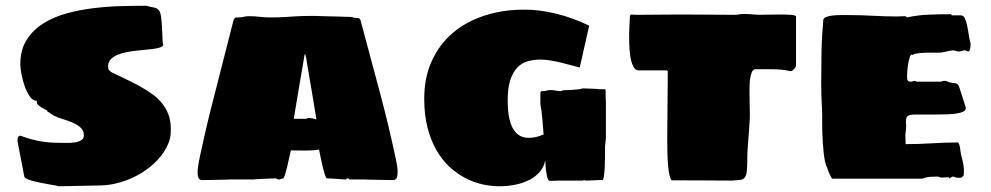

<svg xmlns="http://www.w3.org/2000/svg" viewBox="-20 -631 3478 674"><path d="M41.5 -140.1Q41.5 -145.5 43.5 -149.7Q45.4 -153.8 51.3 -154.8Q117.2 -129.9 179.2 -129.9Q192.9 -129.9 209.7 -129.4Q226.6 -128.9 240.7 -130.9Q254.9 -132.8 264.6 -138.4Q274.4 -144 274.4 -155.8Q274.4 -172.9 262.9 -183.1Q251.5 -193.4 235.4 -200.4Q219.2 -207.5 201.4 -212.6Q183.6 -217.8 171.4 -224.1Q170.4 -224.6 167 -226.6Q163.6 -228.5 159.4 -231.2Q155.3 -233.9 150.9 -236.8Q146.5 -239.7 144.5 -241.2Q148.9 -241.2 144 -243.7Q139.2 -246.1 131.3 -250.5Q123.5 -254.9 116.5 -260.5Q109.4 -266.1 109.4 -272V-276.9Q95.2 -276.9 84.5 -292.5Q73.7 -308.1 66.4 -329.3Q59.1 -350.6 55.2 -371.8Q51.3 -393.1 51.3 -404.8Q51.3 -455.6 73.2 -490.5Q95.2 -525.4 131.3 -548.3Q167.5 -571.3 213.9 -584Q260.3 -596.7 309.6 -602.5Q358.9 -608.4 406.7 -609.6Q454.6 -610.8 493.7 -610.8Q506.8 -606.9 515.9 -605.5Q524.9 -604 530.8 -601.1Q536.6 -598.1 540 -591.8Q543.5 -585.4 545.4 -572.3Q547.4 -559.1 548.6 -536.9Q549.8 -514.6 551.3 -480Q555.2 -472.7 549.3 -468.3Q543.5 -463.9 530.8 -461.4Q518.1 -459 500.2 -457.3Q482.4 -455.6 463.4 -453.6Q444.3 -451.7 425.8 -448.2Q407.2 -444.8 392.3 -438.5Q377.4 -432.1 368.4 -422.4Q359.4 -412.6 359.4 -397.9Q359.4 -391.1 361.1 -387.2Q362.8 -383.3 370.6 -377.9Q397 -364.7 422.6 -352.8Q448.2 -340.8 471.4 -327.9Q494.6 -314.9 514.4 -300.8Q534.2 -286.6 548.6 -268.8Q563 -251 571.3 -229Q579.6 -207 579.6 -179.2Q579.6 -165.5 578.4 -154.3Q577.1 -143.1 572.3 -130.9Q559.6 -97.7 533.7 -70.1Q507.8 -42.5 474.9 -22.7Q441.9 -2.9 404.8 8.3Q367.7 19.5 332.5 20L185.5 22.9Q183.1 21.5 173.6 19.8Q164.1 18.1 150.9 15.9Q137.7 13.7 123 10.7Q108.4 7.8 95.7 4.4Q83 1 74.5 -2.9Q65.9 -6.8 65.4 -11.2L41.5 -134.8Z M929.2 -569.8Q946.8 -569.8 959.2 -570.3Q971.7 -570.8 981.4 -571.3Q991.2 -571.8 999.8 -572.5Q1008.3 -573.2 1018.8 -573.7Q1029.3 -574.2 1043.2 -574.7Q1057.1 -575.2 1077.1 -575.2Q1080.6 -575.2 1090.6 -575Q1100.6 -574.7 1113.8 -574.2Q1127 -573.7 1142.1 -573.5Q1157.2 -573.2 1170.7 -572.8Q1184.1 -572.3 1194.6 -572Q1205.1 -571.8 1209 -571.8Q1214.8 -571.8 1219.5 -569.8Q1224.1 -567.9 1230 -567.9H1237.8Q1241.2 -566.9 1243.7 -563.7Q1246.1 -560.5 1246.1 -558.1L1316.9 -293.9Q1330.6 -242.2 1343.8 -187Q1356.9 -131.8 1368.2 -79.1Q1369.1 -73.2 1372.1 -59.8Q1375 -46.4 1375.7 -33Q1376.5 -19.5 1373.5 -9.3Q1370.6 1 1359.9 1Q1356.9 1 1348.4 1Q1339.8 1 1329.1 0.7Q1318.4 0.5 1306.9 0.2Q1295.4 0 1285.4 -0.2Q1275.4 -0.5 1268.6 -0.5Q1261.7 -0.5 1261.2 -1H1206.1Q1206.1 -2 1205.1 -3.4Q1204.1 -4.9 1198.2 -4.9Q1197.3 -4.9 1196.3 -2.9Q1195.3 -1 1193.8 -1H1190.9Q1190.4 -1 1183.3 -1.5Q1176.3 -2 1166.3 -2.7Q1156.2 -3.4 1145.3 -4.2Q1134.3 -4.9 1126 -4.9Q1120.1 -15.6 1113.5 -42.7Q1106.9 -69.8 1100.1 -106Q1089.8 -104 1077.6 -103.3Q1065.4 -102.5 1052.2 -102.5Q1039.1 -102.5 1025.9 -102.8Q1012.7 -103 1001 -103Q993.7 -68.4 987.3 -42Q981 -15.6 975.1 -4.9Q972.2 -4.9 967.5 -2.9Q962.9 -1 961.9 -1H960Q954.6 -1 951.9 -2.9Q949.2 -4.9 946.8 -4.9Q924.8 -4.4 907.7 -3.4Q893.1 -2.4 881.1 -2Q869.1 -1.5 869.1 -1H788.1Q787.6 -1 781 -0.7Q774.4 -0.5 764.4 -0.2Q754.4 0 742.7 0.2Q731 0.5 720.2 0.7Q709.5 1 700.9 1Q692.4 1 689 1Q678.7 1 675.8 -9.3Q672.9 -19.5 673.8 -33Q674.8 -46.4 677.5 -59.8Q680.2 -73.2 681.2 -79.1Q692.4 -131.8 705.3 -187Q718.3 -242.2 731.9 -293.9L799.8 -560.1Q799.8 -562.5 802.7 -565.7Q805.7 -568.8 808.1 -569.8H815.9Q827.1 -569.8 835.4 -572Q843.8 -574.2 856 -574.2Q874.5 -574.2 891.6 -572Q908.7 -569.8 929.2 -569.8ZM1047.9 -431.2Q1047.9 -430.7 1045.9 -419.4Q1043.9 -408.2 1041 -390.1Q1038.1 -372.1 1033.9 -348.9Q1029.8 -325.7 1025.9 -301.8Q1022 -277.8 1018.1 -254.9Q1014.2 -231.9 1011.2 -213.9H1055.2Q1056.2 -214.8 1058.1 -215.8Q1060.1 -216.8 1061 -216.8H1063Q1071.3 -216.8 1077.6 -215.1Q1084 -213.4 1090.8 -211.9Q1087.9 -230 1084 -253.2Q1080.1 -276.4 1076.2 -300.5Q1072.3 -324.7 1068.1 -347.9Q1064 -371.1 1061 -389.4Q1058.1 -407.7 1056.2 -419.2Q1054.2 -430.7 1054.2 -431.2Q1053.7 -432.1 1053.2 -434.1Q1052.7 -435.5 1052.2 -438Q1051.8 -440.4 1050.8 -443.8Q1049.8 -440.4 1049.3 -438Q1048.8 -435.5 1048.3 -434.1Q1047.9 -432.1 1047.9 -431.2Z M2104 -119.1Q2104 -98.6 2103.8 -79.6Q2103.5 -60.5 2102.8 -44.4Q2102.1 -28.3 2100.6 -16.6Q2099.1 -4.9 2096.2 1Q2088.9 1 2079.8 1.2Q2070.8 1.5 2062.5 2Q2053.2 2.4 2043 2.9H2041Q2034.2 2.9 2032.2 2Q2030.8 1.5 2031.2 1Q2029.8 1 2028.8 1.5Q2026.4 2.4 2026.4 2.9H1939.9Q1939.5 2.9 1935.5 3.2Q1931.6 3.4 1926.5 3.4Q1921.4 3.4 1916.7 3.7Q1912.1 3.9 1910.2 3.9Q1903.3 3.9 1899.4 -15.9Q1895.5 -35.6 1894 -67.9Q1889.6 -45.4 1875.2 -28.3Q1860.8 -11.2 1839.4 0Q1817.9 11.2 1790.3 17.1Q1762.7 22.9 1731.9 22.9Q1703.1 22.9 1672.4 15.9Q1641.6 8.8 1612.3 -6.6Q1583 -22 1557.1 -46.1Q1531.2 -70.3 1511.7 -104.5Q1492.2 -138.7 1480.7 -183.3Q1469.2 -228 1469.2 -284.2Q1469.2 -359.4 1496.1 -417.7Q1522.9 -476.1 1570.1 -515.9Q1617.2 -555.7 1681.4 -576.4Q1745.6 -597.2 1820.3 -597.2Q1874.5 -597.2 1932.4 -583Q1990.2 -568.8 2048.3 -541L2015.1 -394Q1999 -397.9 1981.7 -402.8Q1964.4 -407.7 1946.5 -411.9Q1928.7 -416 1911.1 -418.9Q1893.6 -421.9 1877 -421.9Q1853 -421.9 1832 -415.8Q1811 -409.7 1795.7 -393.6Q1780.3 -377.4 1771.2 -349.6Q1762.2 -321.8 1762.2 -278.8Q1762.2 -241.7 1767.6 -216.6Q1772.9 -191.4 1783 -176Q1793 -160.6 1806.4 -153.8Q1819.8 -147 1835.9 -147Q1848.1 -147 1861.3 -149.9Q1874.5 -152.8 1888.2 -159.2Q1885.7 -187 1883.8 -213.6Q1881.8 -240.2 1877 -265.1V-304.2Q1877 -311 1882.3 -311H1888.2Q1894 -311 1899.7 -313Q1905.3 -314.9 1912.1 -314.9Q1921.9 -314.9 1930.7 -313Q1939.5 -311 1949.2 -311Q1952.1 -313.5 1959.2 -314.2Q1966.3 -314.9 1975.1 -314.9Q1987.3 -314.9 1998.5 -316.4Q2009.8 -317.9 2015.1 -317.9L2026.4 -320.8Q2041 -320.3 2053.2 -319.8Q2063 -319.3 2071.5 -319.1Q2080.1 -318.8 2080.1 -317.9H2102.1L2106 -315.9V-288.1Q2106.4 -284.2 2106.7 -281.2Q2106.9 -278.3 2106.9 -273.2Q2106.9 -268.1 2106.9 -258.8Q2106.9 -249.5 2106.9 -232.9V-145Q2106.9 -144.5 2106.4 -140.6Q2106 -136.7 2105.5 -132.1Q2105 -127.4 2104.5 -123.5Q2104 -119.6 2104 -119.1Z M2321.3 -383.8H2222.2Q2209.5 -383.8 2202.6 -398.4Q2195.8 -413.1 2192.6 -433.6Q2189.5 -454.1 2189 -476.1Q2188.5 -498 2188.5 -512.2Q2188.5 -515.6 2189 -525.9Q2189.5 -536.1 2189.9 -547.1Q2190.4 -558.1 2190.9 -566.9Q2191.4 -575.7 2191.4 -576.2L2195.3 -580.1Q2204.1 -579.1 2213.9 -579.1Q2223.6 -579.1 2233.4 -579.1Q2266.6 -579.1 2299.8 -579.6Q2333 -580.1 2366.2 -580.1Q2370.1 -580.1 2384.3 -580.1Q2398.4 -580.1 2418 -579.8Q2437.5 -579.6 2460 -579.6Q2482.4 -579.6 2503.2 -579.3Q2523.9 -579.1 2540.5 -579.1Q2557.1 -579.1 2565.4 -579.1Q2566.9 -579.6 2570.8 -580.1Q2574.7 -580.6 2578.9 -581.1Q2583 -581.5 2586.9 -581.8Q2590.8 -582 2592.3 -582Q2606 -582 2620.6 -580.6Q2635.3 -579.1 2650.4 -579.1Q2657.7 -579.1 2676.5 -579.6Q2695.3 -580.1 2716.3 -580.1Q2727.5 -580.1 2738 -579.8Q2748.5 -579.6 2756.6 -578.9Q2764.6 -578.1 2769.5 -576.7Q2774.4 -575.2 2774.4 -573.2V-401.9Q2774.4 -396 2768.3 -389.2Q2762.2 -382.3 2756.3 -380.9Q2726.1 -387.7 2694.8 -387.9Q2663.6 -388.2 2633.3 -388.2Q2623.5 -388.2 2618.9 -377Q2614.3 -365.7 2612.5 -349.9Q2610.8 -334 2611.1 -316.7Q2611.3 -299.3 2611.3 -287.1Q2611.3 -272 2611.8 -257.3Q2612.3 -242.7 2612.3 -230Q2612.3 -212.9 2610.8 -193.4Q2609.4 -173.8 2607.9 -154.3Q2606.4 -134.8 2605 -116.2Q2603.5 -97.7 2603.5 -83Q2603.5 -49.3 2601.8 -32.2Q2600.1 -15.1 2594.5 -7.8Q2588.9 -0.5 2578.4 0.5Q2567.9 1.5 2550.3 2.9Q2523.4 2.9 2501.2 2.7Q2479 2.4 2455.6 2.4Q2432.1 2.4 2404.1 2.2Q2376 2 2337.4 2Q2333 -3.9 2330.1 -16.6Q2327.1 -29.3 2325.4 -48.1Q2323.7 -66.9 2323 -91.1Q2322.3 -115.2 2322.3 -144Q2322.3 -194.3 2323.2 -254.4Q2324.2 -314.5 2324.2 -380.9Z M2862.8 -340.8Q2862.8 -395.5 2863.8 -449Q2864.7 -502.4 2870.1 -560.1Q2870.1 -567.4 2880.1 -571.3Q2890.1 -575.2 2904.1 -576.7Q2918 -578.1 2933.3 -578.1Q2948.7 -578.1 2959 -578.1Q3002 -578.1 3043.9 -575.7Q3085.9 -573.2 3128.9 -573.2Q3136.7 -573.2 3143.6 -573.7Q3150.4 -574.2 3158.2 -574.2L3164.1 -569.8Q3201.7 -578.1 3241 -579.6Q3280.3 -581.1 3316.9 -581.1Q3319.3 -581.1 3321.8 -577.1H3353Q3361.8 -577.1 3366.5 -567.6Q3371.1 -558.1 3374.5 -543.5Q3377.9 -528.8 3380.4 -511.2Q3382.8 -493.7 3387.2 -478Q3387.2 -468.8 3385.5 -459.5Q3383.8 -450.2 3377 -450.2Q3376 -450.2 3373.5 -452.1Q3371.1 -454.1 3370.1 -454.1Q3363.3 -455.1 3358.2 -452.6Q3353 -450.2 3346.2 -450.2Q3339.8 -450.2 3336.2 -452.1Q3332.5 -454.1 3327.1 -454.1Q3317.9 -454.1 3305.4 -450.9Q3293 -447.8 3284.2 -446.8Q3277.3 -445.8 3262.9 -446Q3248.5 -446.3 3232.4 -446Q3216.3 -445.8 3201.9 -443.8Q3187.5 -441.9 3181.2 -437V-439.9Q3176.8 -439.9 3173.6 -430.2Q3170.4 -420.4 3168.2 -407.7Q3166 -395 3165 -382.1Q3164.1 -369.1 3164.1 -362.8Q3164.1 -351.1 3167.2 -347.7Q3170.4 -344.2 3178.2 -344.2Q3180.7 -344.2 3183.6 -345Q3186.5 -345.7 3188 -347.2Q3189.5 -347.2 3193.4 -346.2Q3197.3 -345.2 3199.2 -344.2H3284.2Q3285.2 -345.2 3287.6 -346.2Q3290 -347.2 3291 -347.2Q3299.3 -348.1 3305.7 -345Q3312 -341.8 3317.9 -340.8Q3325.2 -339.8 3330.1 -339.4Q3335 -338.9 3338.4 -337.4Q3341.8 -335.9 3344.2 -332Q3346.7 -328.1 3349.1 -319.8L3370.1 -253.9Q3371.6 -245.1 3363.3 -240.2Q3355 -235.4 3340.3 -232.9Q3325.7 -230.5 3306.4 -229.7Q3287.1 -229 3267.1 -229H3223.1Q3205.6 -229 3193.4 -229Q3181.2 -229 3173.8 -227.1Q3166.5 -225.1 3163.3 -219.7Q3160.2 -214.4 3160.2 -204.1Q3160.2 -201.7 3160.2 -199.7Q3160.2 -197.8 3160.6 -196.3Q3160.6 -194.3 3161.1 -192.9Q3161.1 -188.5 3160.6 -182.6Q3160.2 -176.8 3159.7 -171.4Q3158.7 -165.5 3158.2 -159.2Q3158.2 -154.8 3158.4 -149.7Q3158.7 -144.5 3158.7 -139.6Q3158.7 -134.8 3158.9 -130.9Q3159.2 -127 3159.2 -125Q3204.6 -125 3250.7 -127.9Q3296.9 -130.9 3341.8 -130.9Q3344.7 -130.9 3346.4 -126.5Q3348.1 -122.1 3349.4 -116Q3350.6 -109.9 3351.3 -103Q3352.1 -96.2 3353 -91.8Q3355 -82 3356.9 -75.2Q3358.9 -68.4 3360.4 -61.5Q3361.8 -54.7 3362.8 -46.4Q3363.8 -38.1 3363.8 -25.9Q3363.8 -24.9 3363.5 -23.2Q3363.3 -21.5 3363.3 -19.5Q3362.8 -17.6 3362.8 -15.1L3356 -7.8Q3354 -7.3 3352.1 -7.3Q3350.6 -6.8 3348.9 -6.8Q3347.2 -6.8 3346.2 -6.8Q3336.4 -6.8 3332.3 -9Q3328.1 -11.2 3325.2 -11.2Q3323.7 -11.2 3318.4 -8.3Q3313 -5.4 3312 -3.9V-8.8Q3309.1 -8.8 3300 -8.3Q3291 -7.8 3285.2 -7.8Q3282.2 -7.8 3278.1 -9.5Q3273.9 -11.2 3271 -11.2Q3259.8 -11.2 3245.1 -10.3Q3230.5 -9.3 3219.2 -3.9H3201.2H2901.9Q2900.9 -3.9 2898.4 -7.8Q2896 -11.7 2893.1 -17.6Q2890.1 -23.4 2887.7 -30Q2885.3 -36.6 2883.8 -42Q2879.4 -49.3 2876.5 -62.7Q2873.5 -76.2 2871.6 -93.3Q2869.6 -110.4 2868.4 -129.2Q2867.2 -147.9 2866.7 -165.8Q2866.2 -183.6 2866.2 -198.5Q2866.2 -213.4 2866.2 -223.1Q2866.2 -236.3 2865.7 -246.8Q2865.2 -257.3 2864.5 -269.8Q2863.8 -282.2 2863.3 -299.1Q2862.8 -315.9 2862.8 -340.8Z"/></svg>

Font: Sigmar One
Style: Regular
Weight: 400
Version: Version 1.000